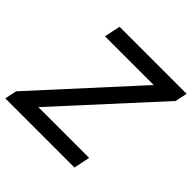

<svg xmlns="http://www.w3.org/2000/svg" viewBox="-207 -865 1027 1027"><g transform="rotate(45 306.5 -351.5)"><path d="M-27.8 0.5 -13.2 -67.4 483.4 -611.3H114.7L133.8 -702.6H641.1L626 -633.3L130.4 -91.3H514.6L495.6 0.5Z"/></g></svg>

Font: Schibsted Grotesk Medium
Style: Italic
Weight: 500
Italic angle: -12°
Designer: Bakken & Baeck AS, Henrik Kongsvoll
Foundry: Schibsted ASA
Version: Version 1.100;gftools[0.9.25]